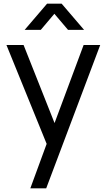

<svg xmlns="http://www.w3.org/2000/svg" viewBox="-20 -785 578 1045"><path d="M202.1 -622.6H114.3L236.3 -765.1H315.4L437.5 -622.6H350.1L275.9 -710ZM231.4 240.2H145L233.9 -2L15.1 -540H108.4L276.9 -115.2L435.1 -540H525.4Z"/></svg>

Font: Vela Sans Med
Style: Regular
Weight: 500
Designer: Principal design: Mikhail Sharanda - project Manrope.
Design modification: Ravid Balaliev
Foundry: Mikhail Sharanda
Version: Version 1.001